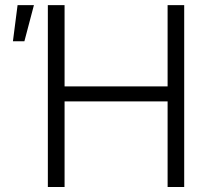

<svg xmlns="http://www.w3.org/2000/svg" viewBox="-20 -748 837 768"><path d="M171.4 0V-727.5H238.3V-402.3H650.4V-727.5H716.8V0H650.4V-342.3H238.3V0ZM31.7 -583 50.3 -727.5H115.7L77.6 -583Z"/></svg>

Font: Inter 28pt Light
Style: Regular
Weight: 300
Designer: Rasmus Andersson
Foundry: rsms
Version: Version 4.001;git-66647c0bb